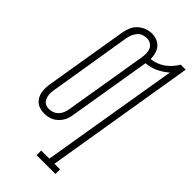

<svg xmlns="http://www.w3.org/2000/svg" viewBox="-290 -814 1088 1088"><g transform="rotate(45 254.0 -270.0)"><path d="M253 205V168H318L456 -660Q427 -634 392 -618Q357 -602 321 -600L239 -105Q237 -90 232.5 -75.5Q228 -61 219.5 -47.5Q211 -34 199.5 -23Q188 -12 174.5 -5Q161 2 146 5Q131 8 117 8H116Q99 8 82.5 3.5Q66 -1 53.5 -11Q41 -21 33 -35.5Q25 -50 22 -66.5Q19 -83 19.5 -100.5Q20 -118 23 -135L105 -630Q109 -652 118 -674Q127 -696 144.5 -712Q162 -728 184 -736.5Q206 -745 228 -745Q250 -745 269.5 -737Q289 -729 301.5 -714Q314 -699 319.5 -678.5Q325 -658 325 -637Q347 -639 368 -647Q389 -655 407.5 -668Q426 -681 441 -698Q456 -715 468 -735H508L359 168H404V205ZM117 -29Q133 -29 148 -35Q163 -41 174.5 -53Q186 -65 191.5 -80Q197 -95 200 -111L282 -606Q285 -623 285 -640.5Q285 -658 278.5 -673.5Q272 -689 257.5 -697.5Q243 -706 226 -706Q210 -706 195 -700Q180 -694 169.5 -681.5Q159 -669 153 -654.5Q147 -640 144 -624L63 -129Q61 -118 60 -106.5Q59 -95 60.5 -83.5Q62 -72 66 -62Q70 -52 77 -44Q84 -36 95 -32.5Q106 -29 117 -29Z"/></g></svg>

Font: Iosevka Slab XLtObl
Style: Regular
Weight: 200
Italic angle: -9°
Monospace: yes
Designer: Belleve Invis
Foundry: Belleve Invis
Version: Version 11.1.1; ttfautohint (v1.8.3)